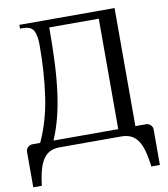

<svg xmlns="http://www.w3.org/2000/svg" viewBox="-91 -736 869 993"><g transform="rotate(-10 343.5 -240.0)"><path d="M488 -40V-620H228Q228 -519 224 -434.5Q220 -350 210.5 -279.5Q201 -209 185.5 -150Q170 -91 148 -40ZM633 -40Q648 -40 658 -30Q668 -20 668 -5V180H623Q617 129 607 94.5Q597 60 581.5 39Q566 18 545 9Q524 0 498 0H173Q147 0 126 9Q105 18 89.5 39Q74 60 64 94.5Q54 129 48 180H3V-5Q3 -20 13 -30Q23 -40 38 -40H78Q127 -146 145 -271.5Q163 -397 163 -540Q163 -585 150.5 -612.5Q138 -640 93 -640H78V-660H578V-40Z"/></g></svg>

Font: Philosopher
Style: Regular
Weight: 400
Designer: Jovanny Lemonad
Foundry: Jovanny Lemonad
Version: Version 1.000